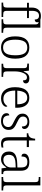

<svg xmlns="http://www.w3.org/2000/svg" viewBox="1450 -2262 821 3762"><g transform="rotate(90 1861.0 -380.5)"><path d="M31 0V-32H53Q79 -32 95.5 -36.5Q112 -41 120 -57Q128 -73 128 -107V-499H35V-536H128V-592Q128 -678 172 -724.5Q216 -771 293 -771Q336 -771 363 -761Q390 -751 403 -734.5Q416 -718 416 -699Q416 -683 409 -672Q402 -661 389.5 -655.5Q377 -650 362 -650Q362 -673 355.5 -692Q349 -711 333 -722.5Q317 -734 288 -734Q238 -734 215 -698.5Q192 -663 192 -597V-536H334V-499H192V-107Q192 -73 200 -57Q208 -41 224.5 -36.5Q241 -32 267 -32H312V0Z M357 0V-32H378Q407 -32 424.5 -36.5Q442 -41 450 -56.5Q458 -72 458 -105V-655Q458 -689 450 -704Q442 -719 425 -723.5Q408 -728 383 -728H357V-760H522V-105Q522 -72 529.5 -56.5Q537 -41 555 -36.5Q573 -32 601 -32H622V0Z M909 10Q808 10 750 -58.5Q692 -127 692 -268Q692 -408 748 -476Q804 -544 913 -544Q1015 -544 1072 -477Q1129 -410 1129 -268Q1129 -127 1073 -58.5Q1017 10 909 10ZM910 -30Q966 -30 1000 -58Q1034 -86 1048.5 -139.5Q1063 -193 1063 -268Q1063 -387 1027.5 -445.5Q992 -504 912 -504Q828 -504 792.5 -445Q757 -386 757 -268Q757 -153 793 -91.5Q829 -30 910 -30Z M1228 0V-32H1240Q1266 -32 1282.5 -36.5Q1299 -41 1307 -57Q1315 -73 1315 -107V-433Q1315 -466 1307 -480.5Q1299 -495 1281.5 -499.5Q1264 -504 1235 -504H1226V-536H1364L1375 -431H1379Q1392 -461 1408 -487Q1424 -513 1450 -529Q1476 -545 1517 -545Q1564 -545 1589 -526Q1614 -507 1614 -474Q1614 -452 1600 -436.5Q1586 -421 1554 -421Q1554 -463 1539.5 -480.5Q1525 -498 1494 -498Q1465 -498 1443.5 -477Q1422 -456 1408 -422.5Q1394 -389 1386.5 -350Q1379 -311 1379 -274V-104Q1379 -71 1387.5 -56Q1396 -41 1412.5 -36.5Q1429 -32 1454 -32H1485V0Z M1906 10Q1805 10 1746.5 -61.5Q1688 -133 1688 -263Q1688 -404 1742.5 -474Q1797 -544 1897 -544Q1988 -544 2039.5 -481Q2091 -418 2091 -299V-268H1754Q1755 -149 1797.5 -92.5Q1840 -36 1915 -36Q1969 -36 2004.5 -59Q2040 -82 2058 -114Q2064 -111 2068 -104Q2072 -97 2072 -87Q2072 -69 2054 -46Q2036 -23 1999 -6.5Q1962 10 1906 10ZM2023 -308Q2023 -396 1992.5 -449.5Q1962 -503 1895 -503Q1827 -503 1794 -451.5Q1761 -400 1756 -308Z M2351 10Q2298 10 2264 -4.5Q2230 -19 2213.5 -42.5Q2197 -66 2197 -96Q2197 -117 2204 -129.5Q2211 -142 2221 -147Q2231 -152 2241 -152Q2241 -98 2265 -63Q2289 -28 2354 -28Q2410 -28 2439.5 -57.5Q2469 -87 2469 -130Q2469 -155 2460 -172.5Q2451 -190 2427 -206.5Q2403 -223 2358 -244Q2304 -271 2270.5 -294Q2237 -317 2221.5 -344.5Q2206 -372 2206 -412Q2206 -473 2251 -508.5Q2296 -544 2371 -544Q2418 -544 2448 -530Q2478 -516 2492.5 -494.5Q2507 -473 2507 -449Q2507 -426 2494.5 -412Q2482 -398 2458 -398Q2458 -455 2434 -481Q2410 -507 2363 -507Q2310 -507 2286.5 -482.5Q2263 -458 2263 -420Q2263 -392 2276.5 -372Q2290 -352 2318 -335.5Q2346 -319 2388 -299Q2440 -276 2470 -253Q2500 -230 2512.5 -203Q2525 -176 2525 -140Q2525 -69 2477 -29.5Q2429 10 2351 10Z M2796 10Q2728 10 2698 -24.5Q2668 -59 2668 -143V-494H2591V-524Q2610 -524 2629.5 -531Q2649 -538 2662 -551Q2676 -565 2685 -590Q2694 -615 2698 -658H2732V-536H2861V-494H2732V-137Q2732 -81 2751.5 -55.5Q2771 -30 2809 -30Q2826 -30 2840 -31.5Q2854 -33 2870 -36V-1Q2856 4 2835.5 7Q2815 10 2796 10Z M3096 10Q3055 10 3021 -7Q2987 -24 2967.5 -59.5Q2948 -95 2948 -148Q2948 -228 3004.5 -265.5Q3061 -303 3178 -307L3261 -310V-372Q3261 -411 3254 -441Q3247 -471 3223 -488.5Q3199 -506 3151 -506Q3108 -506 3085 -491.5Q3062 -477 3054 -451Q3046 -425 3046 -391Q3018 -391 3004 -403.5Q2990 -416 2990 -446Q2990 -475 3008.5 -497Q3027 -519 3064 -531.5Q3101 -544 3153 -544Q3244 -544 3284.5 -503.5Q3325 -463 3325 -379V-112Q3325 -80 3330 -62.5Q3335 -45 3348 -38.5Q3361 -32 3386 -32H3390V0H3278L3266 -94H3261Q3245 -69 3223.5 -45Q3202 -21 3172 -5.5Q3142 10 3096 10ZM3111 -35Q3155 -35 3189 -55.5Q3223 -76 3242 -110Q3261 -144 3261 -181V-277L3187 -274Q3121 -272 3083 -256Q3045 -240 3029 -212Q3013 -184 3013 -145Q3013 -113 3023.5 -88Q3034 -63 3055.5 -49Q3077 -35 3111 -35Z M3447 0V-32H3468Q3497 -32 3514.5 -36.5Q3532 -41 3540 -56.5Q3548 -72 3548 -105V-655Q3548 -689 3540 -704Q3532 -719 3515 -723.5Q3498 -728 3473 -728H3447V-760H3612V-105Q3612 -72 3619.5 -56.5Q3627 -41 3645 -36.5Q3663 -32 3691 -32H3712V0Z"/></g></svg>

Font: Noto Serif Kannada Light
Style: Regular
Weight: 300
Version: Version 2.003